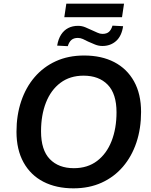

<svg xmlns="http://www.w3.org/2000/svg" viewBox="-20 -1018 825 1048"><path d="M381 10Q287 10 217 -26Q147 -62 108.5 -131.5Q70 -201 70 -299Q70 -389 95.5 -465Q121 -541 169 -597Q217 -653 285 -684Q353 -715 439 -715Q534 -715 603.5 -679Q673 -643 711.5 -574Q750 -505 750 -407Q750 -316 724.5 -240Q699 -164 651 -108Q603 -52 535 -21Q467 10 381 10ZM383 -100Q458 -100 510 -139.5Q562 -179 589 -248Q616 -317 616 -405Q616 -506 568 -555.5Q520 -605 436 -605Q362 -605 310 -566Q258 -527 231 -458.5Q204 -390 204 -301Q204 -199 252 -149.5Q300 -100 383 -100ZM331 -924 342 -998H657L646 -924ZM539 -767Q518 -767 498.5 -775Q479 -783 461 -791Q446 -799 432.5 -805Q419 -811 405 -811Q383 -811 370 -800Q357 -789 350 -766L292 -769Q298 -805 313.5 -829Q329 -853 352.5 -865Q376 -877 406 -877Q427 -877 446 -869Q465 -861 482 -853Q498 -846 512 -839.5Q526 -833 539 -833Q562 -833 574.5 -844Q587 -855 594 -878L652 -875Q644 -821 613.5 -794Q583 -767 539 -767Z"/></svg>

Font: Nunito Sans 12pt
Style: Bold Italic
Weight: 700
Italic angle: -9°
Designer: Vernon Adams
Foundry: Vernon Adams
Version: Version 3.101;gftools[0.9.27]